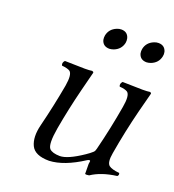

<svg xmlns="http://www.w3.org/2000/svg" viewBox="-119 -716 745 820"><g transform="rotate(20 253.5 -306.0)"><path d="M236.3 -575.2Q242.7 -606 273.4 -618.7Q283.2 -623 293.5 -623Q322.3 -623 329.6 -596.2Q332 -585.4 330.1 -575.2Q323.2 -543.9 292 -531.7Q282.2 -528.3 273.4 -527.8Q243.7 -527.8 236.3 -554.7Q234.4 -564.9 236.3 -575.2ZM405.3 -575.2Q411.6 -606 442.4 -618.7Q452.1 -623 462.4 -623Q491.2 -623 499 -596.2Q501.5 -585.4 499 -575.2Q492.2 -543.9 460.9 -531.7Q451.2 -528.3 442.4 -527.8Q412.6 -527.8 405.3 -554.7Q403.3 -564.9 405.3 -575.2ZM194.8 9.8Q129.9 9.8 112.5 -26.6Q95.2 -63 109.4 -120.1Q133.8 -217.8 151.4 -315.9Q160.6 -370.1 144.5 -381.8Q133.8 -388.7 107.9 -391.1Q102.1 -402.8 112.8 -414.1Q183.1 -412.1 203.6 -412.1Q226.1 -412.1 236.8 -414.1Q243.2 -412.6 243.7 -408.2Q243.2 -407.2 221.2 -319.8Q197.8 -226.6 181.2 -132.8Q168 -56.2 183.6 -38.6Q196.8 -25.4 230.5 -24.9Q266.1 -24.9 333 -70.3Q341.3 -76.2 348.1 -81.1Q363.8 -93.3 365.2 -96.7Q366.7 -101.1 369.1 -107.9Q395 -210.4 412.6 -314Q422.4 -369.6 406.7 -381.8Q396 -389.2 370.1 -391.1Q364.3 -402.8 375 -414.1Q445.3 -412.1 465.3 -412.1Q488.8 -412.1 500 -414.1Q505.4 -412.6 505.9 -408.2Q505.4 -407.2 482.9 -319.8Q457 -217.3 439.5 -113.8Q431.6 -69.3 446.8 -57.1Q460.4 -46.9 494.1 -43.9Q498.5 -35.6 491.2 -28.8Q421.4 -20 377 9.8Q364.7 12.2 358.9 9.8Q358.9 9.8 358.4 -35.6Q359.4 -42.5 360.1 -47.1Q360.8 -51.8 356 -51.8Q351.1 -51.3 346.2 -47.9Q261.7 6.8 194.8 9.8Z"/></g></svg>

Font: Linux Libertine Display Slanted O
Style: Slanted
Weight: 400
Designer: Philipp H. Poll
Foundry: Philipp H. Poll
Version: Version 5.0.9